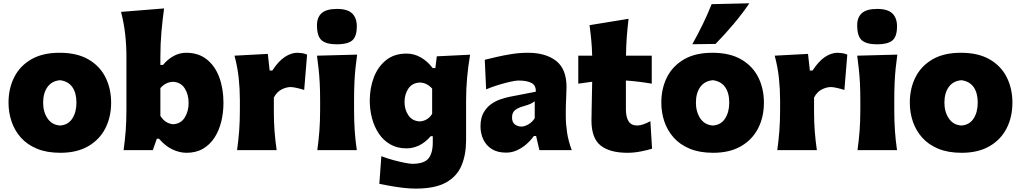

<svg xmlns="http://www.w3.org/2000/svg" viewBox="-20 -911 6194 1165"><path d="M346.2 16.1Q264.2 16.1 204.6 -8.5Q145 -33.2 106.9 -75.9Q68.8 -118.7 50.3 -173.3Q31.7 -228 31.7 -288.1Q31.7 -374 66.2 -442.4Q100.6 -510.7 169.4 -550.8Q238.3 -590.8 341.3 -590.8Q447.3 -590.8 516.6 -550.5Q585.9 -510.3 620.1 -441.7Q654.3 -373 654.3 -288.1Q654.3 -200.7 618.9 -131.8Q583.5 -63 514.6 -23.4Q445.8 16.1 346.2 16.1ZM344.7 -149.4Q393.6 -152.8 418.7 -191.7Q443.8 -230.5 443.8 -288.1Q443.8 -347.7 418.7 -382.8Q393.6 -418 344.7 -424.3Q294.4 -419.9 268.1 -383.1Q241.7 -346.2 241.7 -288.1Q241.7 -232.4 268.3 -192.6Q294.9 -152.8 344.7 -149.4Z M1111.8 16.1Q1069.8 16.1 1026.1 -4.4Q982.4 -24.9 944.8 -69.3H931.6L907.2 0H730Q738.3 -60.5 742.7 -117.7Q747.1 -174.8 747.1 -246.6V-565.9Q747.1 -635.3 739.7 -702.4Q732.4 -769.5 714.4 -838.9L975.6 -859.9Q966.3 -792.5 959.7 -719.5Q953.1 -646.5 953.1 -565.9V-517.1H969.2Q997.1 -551.3 1033.2 -571Q1069.3 -590.8 1109.9 -590.8Q1184.6 -590.8 1234.9 -550.5Q1285.2 -510.3 1310.5 -441.7Q1335.9 -373 1335.9 -287.6Q1335.9 -227.5 1322.5 -173.1Q1309.1 -118.7 1281.5 -75.9Q1253.9 -33.2 1211.7 -8.5Q1169.4 16.1 1111.8 16.1ZM1030.3 -157.2Q1077.6 -159.7 1101.1 -198Q1124.5 -236.3 1124.5 -285.6Q1124.5 -337.9 1100.8 -375Q1077.1 -412.1 1029.8 -414.6Q985.4 -413.1 953.1 -376.5V-208Q981.9 -161.6 1030.3 -157.2Z M1418.5 0Q1426.8 -60.5 1431.2 -117.7Q1435.5 -174.8 1435.5 -246.6V-303.2Q1435.5 -369.6 1428.5 -436.8Q1421.4 -503.9 1402.8 -573.2L1605 -584L1616.2 -482.9H1632.3Q1669.9 -540.5 1708.5 -565.7Q1747.1 -590.8 1784.2 -590.8Q1795.4 -590.8 1811.8 -588.6Q1828.1 -586.4 1843.3 -579.6L1825.7 -365.2Q1804.2 -372.1 1781 -377.4Q1757.8 -382.8 1743.2 -382.8Q1718.3 -382.8 1689.5 -368.7Q1660.6 -354.5 1641.6 -319.3V-234.9Q1641.6 -171.9 1645.8 -116.2Q1649.9 -60.5 1658.7 0Z M1905.3 0Q1913.6 -60.5 1918 -117.7Q1922.4 -174.8 1922.4 -246.6V-303.2Q1922.4 -362.8 1919.9 -408.4Q1917.5 -454.1 1913.1 -493.7Q1908.7 -533.2 1903.3 -573.2L2147 -579.6Q2141.1 -538.6 2137 -498.3Q2132.8 -458 2130.6 -411.1Q2128.4 -364.3 2128.4 -303.2V-246.6Q2128.4 -174.8 2132.3 -117.7Q2136.2 -60.5 2145 0ZM2023.9 -642.1Q1960.4 -642.1 1931.9 -666.3Q1903.3 -690.4 1903.3 -758.3Q1903.3 -806.2 1932.1 -831.5Q1960.9 -856.9 2024.9 -856.9Q2088.4 -856.9 2116.7 -829.6Q2145 -802.2 2145 -751.5Q2145 -688.5 2116.7 -665.3Q2088.4 -642.1 2023.9 -642.1Z M2502 233.4Q2464.8 233.4 2422.9 228.3Q2380.9 223.1 2343.5 216.3Q2306.2 209.5 2281.7 204.6L2293.9 36.6Q2327.6 49.8 2366.2 60.3Q2404.8 70.8 2436.5 76.9Q2468.3 83 2481 83Q2552.2 83 2579.1 51.3Q2606 19.5 2606 -47.9V-84.5H2593.3Q2560.1 -45.9 2522.5 -28.3Q2484.9 -10.7 2447.8 -10.7Q2390.6 -10.7 2348.4 -34.9Q2306.2 -59.1 2278.6 -100.3Q2251 -141.6 2237.3 -193.4Q2223.6 -245.1 2223.6 -299.8Q2223.6 -377 2248.5 -441.9Q2273.4 -506.8 2323 -546.4Q2372.6 -585.9 2446.8 -585.9Q2492.7 -585.9 2533.2 -562.7Q2573.7 -539.6 2605.5 -498H2621.6L2630.4 -569.3L2832.5 -579.1Q2820.3 -507.8 2814.2 -438.7Q2808.1 -369.6 2808.1 -301.3V-60.1Q2808.1 26.9 2780.5 93Q2752.9 159.2 2686.3 196.3Q2619.6 233.4 2502 233.4ZM2527.3 -174.3Q2575.7 -177.7 2602.1 -220.2V-373.5Q2570.8 -408.7 2527.8 -410.2Q2481.4 -408.2 2458 -373.8Q2434.6 -339.4 2434.6 -291.5Q2434.6 -246.6 2457.8 -211.7Q2481 -176.8 2527.3 -174.3Z M3050.8 15.1Q2998.5 15.1 2963.9 -6.8Q2929.2 -28.8 2912.4 -65.2Q2895.5 -101.6 2895.5 -144.5Q2895.5 -194.3 2913.8 -226.8Q2932.1 -259.3 2960 -279.1Q2987.8 -298.8 3018.1 -308.8Q3048.3 -318.8 3072.3 -323.7L3231 -354.5Q3232.9 -392.1 3205.6 -407.2Q3178.2 -422.4 3124.5 -422.4Q3110.8 -422.4 3078.1 -415.3Q3045.4 -408.2 3005.1 -396Q2964.8 -383.8 2929.7 -368.7L2921.4 -548.3Q2950.2 -555.2 2992.4 -565.2Q3034.7 -575.2 3084 -583Q3133.3 -590.8 3183.1 -590.8Q3291 -590.8 3354.2 -541.7Q3417.5 -492.7 3417.5 -382.3Q3417.5 -354 3415.3 -313.5Q3413.1 -272.9 3413.1 -242.7V-204.6Q3413.1 -159.2 3420.7 -107.9Q3428.2 -56.6 3449.2 0H3252.9L3232.9 -85.9H3219.2Q3201.7 -60.5 3175.5 -37.4Q3149.4 -14.2 3117.7 0.5Q3085.9 15.1 3050.8 15.1ZM3144 -143.1Q3163.1 -143.1 3186.3 -156.5Q3209.5 -169.9 3224.6 -193.8V-296.9Q3215.3 -289.1 3200.9 -282Q3186.5 -274.9 3150.4 -264.6Q3126.5 -258.3 3106.7 -243.9Q3086.9 -229.5 3086.9 -198.7Q3086.9 -168.9 3104.2 -156Q3121.6 -143.1 3144 -143.1Z M3787.1 16.1Q3680.7 16.1 3624.8 -27.8Q3568.8 -71.8 3568.8 -180.2Q3568.8 -230 3570.6 -286.1Q3572.3 -342.3 3573.2 -415L3488.8 -403.3V-573.2H3573.2Q3571.8 -624 3567.6 -667.7Q3563.5 -711.4 3557.1 -758.3L3793.9 -796.9Q3787.1 -739.3 3783.2 -687.3Q3779.3 -635.3 3778.3 -573.2H3934.6V-403.3Q3895.5 -410.2 3855.7 -415Q3815.9 -419.9 3777.8 -422.4V-248.5Q3777.8 -200.2 3794.2 -174.8Q3810.5 -149.4 3847.2 -149.4Q3862.8 -149.4 3884 -156.7Q3905.3 -164.1 3926.3 -175.8L3936.5 -8.8Q3912.6 -1 3869.9 7.6Q3827.1 16.1 3787.1 16.1Z M4307.1 16.1Q4225.1 16.1 4165.5 -8.5Q4106 -33.2 4067.9 -75.9Q4029.8 -118.7 4011.2 -173.3Q3992.7 -228 3992.7 -288.1Q3992.7 -374 4027.1 -442.4Q4061.5 -510.7 4130.4 -550.8Q4199.2 -590.8 4302.2 -590.8Q4408.2 -590.8 4477.5 -550.5Q4546.9 -510.3 4581.1 -441.7Q4615.2 -373 4615.2 -288.1Q4615.2 -200.7 4579.8 -131.8Q4544.4 -63 4475.6 -23.4Q4406.7 16.1 4307.1 16.1ZM4305.7 -149.4Q4354.5 -152.8 4379.6 -191.7Q4404.8 -230.5 4404.8 -288.1Q4404.8 -347.7 4379.6 -382.8Q4354.5 -418 4305.7 -424.3Q4255.4 -419.9 4229 -383.1Q4202.6 -346.2 4202.6 -288.1Q4202.6 -232.4 4229.2 -192.6Q4255.9 -152.8 4305.7 -149.4ZM4180.7 -642.6Q4214.8 -703.6 4244.4 -764.2Q4273.9 -824.7 4297.9 -885.7L4526.9 -891.1Q4483.9 -827.6 4431.6 -765.6Q4379.4 -703.6 4321.8 -644.5Z M4696.3 0Q4704.6 -60.5 4709 -117.7Q4713.4 -174.8 4713.4 -246.6V-303.2Q4713.4 -369.6 4706.3 -436.8Q4699.2 -503.9 4680.7 -573.2L4882.8 -584L4894 -482.9H4910.2Q4947.8 -540.5 4986.3 -565.7Q5024.9 -590.8 5062 -590.8Q5073.2 -590.8 5089.6 -588.6Q5106 -586.4 5121.1 -579.6L5103.5 -365.2Q5082 -372.1 5058.8 -377.4Q5035.6 -382.8 5021 -382.8Q4996.1 -382.8 4967.3 -368.7Q4938.5 -354.5 4919.4 -319.3V-234.9Q4919.4 -171.9 4923.6 -116.2Q4927.7 -60.5 4936.5 0Z M5183.1 0Q5191.4 -60.5 5195.8 -117.7Q5200.2 -174.8 5200.2 -246.6V-303.2Q5200.2 -362.8 5197.8 -408.4Q5195.3 -454.1 5190.9 -493.7Q5186.5 -533.2 5181.2 -573.2L5424.8 -579.6Q5418.9 -538.6 5414.8 -498.3Q5410.6 -458 5408.4 -411.1Q5406.2 -364.3 5406.2 -303.2V-246.6Q5406.2 -174.8 5410.2 -117.7Q5414.1 -60.5 5422.9 0ZM5301.8 -642.1Q5238.3 -642.1 5209.7 -666.3Q5181.2 -690.4 5181.2 -758.3Q5181.2 -806.2 5210 -831.5Q5238.8 -856.9 5302.7 -856.9Q5366.2 -856.9 5394.5 -829.6Q5422.9 -802.2 5422.9 -751.5Q5422.9 -688.5 5394.5 -665.3Q5366.2 -642.1 5301.8 -642.1Z M5814.9 16.1Q5732.9 16.1 5673.3 -8.5Q5613.8 -33.2 5575.7 -75.9Q5537.6 -118.7 5519 -173.3Q5500.5 -228 5500.5 -288.1Q5500.5 -374 5534.9 -442.4Q5569.3 -510.7 5638.2 -550.8Q5707 -590.8 5810.1 -590.8Q5916 -590.8 5985.4 -550.5Q6054.7 -510.3 6088.9 -441.7Q6123 -373 6123 -288.1Q6123 -200.7 6087.6 -131.8Q6052.2 -63 5983.4 -23.4Q5914.6 16.1 5814.9 16.1ZM5813.5 -149.4Q5862.3 -152.8 5887.5 -191.7Q5912.6 -230.5 5912.6 -288.1Q5912.6 -347.7 5887.5 -382.8Q5862.3 -418 5813.5 -424.3Q5763.2 -419.9 5736.8 -383.1Q5710.4 -346.2 5710.4 -288.1Q5710.4 -232.4 5737.1 -192.6Q5763.7 -152.8 5813.5 -149.4Z"/></svg>

Font: Pinar DS4-ExtraBold
Style: Regular
Weight: 800
Designer: Amin Abedi
Version: Version 2.000